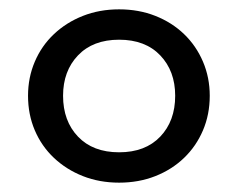

<svg xmlns="http://www.w3.org/2000/svg" viewBox="-20 -766 510 411"><path d="M355 -561Q355 -614 323 -647.5Q291 -681 235 -681Q179 -681 147 -647.5Q115 -614 115 -561Q115 -507 147 -473.5Q179 -440 235 -440Q291 -440 323 -473.5Q355 -507 355 -561ZM40 -561Q40 -600 54.5 -634Q69 -668 95.5 -693Q122 -718 157.5 -732Q193 -746 235 -746Q277 -746 312.5 -732Q348 -718 374 -693Q400 -668 414.5 -634Q429 -600 429 -561Q429 -521 414.5 -487Q400 -453 374 -428Q348 -403 312.5 -389Q277 -375 235 -375Q193 -375 157.5 -389Q122 -403 95.5 -428Q69 -453 54.5 -487Q40 -521 40 -561Z"/></svg>

Font: EncodeSans
Style: Medium
Weight: 500
Designer: Pablo Impallari, Andres Torresi
Foundry: Pablo Impallari, Andres Torresi
Version: Version 1.000; ttfautohint (v1.4.1)